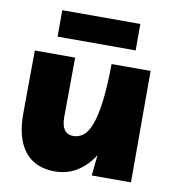

<svg xmlns="http://www.w3.org/2000/svg" viewBox="-82 -788 793 872"><g transform="rotate(10 315.0 -352.5)"><path d="M228 11Q136 11 88.5 -50Q41 -111 42 -227L44 -514H230L228 -240Q228 -162 283 -162Q308 -162 328.5 -177.5Q349 -193 364 -232Q379 -271 388 -339.5Q397 -408 398 -514H578V0H397L407 -96Q377 -47 331.5 -18Q286 11 228 11ZM135 -716H495V-594H135Z"/></g></svg>

Font: Livvic Black
Style: Regular
Weight: 900
Designer: Jacques Le Bailly, Baron von Fonthausen
Version: Version 1.001; ttfautohint (v1.8.2)